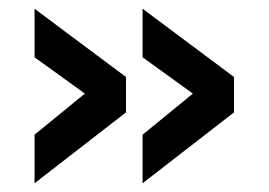

<svg xmlns="http://www.w3.org/2000/svg" viewBox="-20 -468 616 439"><path d="M306 -337V-448L515 -292V-211L306 -49V-160L421 -254ZM59 -337V-448L268 -292V-211L59 -49V-160L174 -254Z"/></svg>

Font: Panefresco 750wt
Style: Regular
Weight: 750
Foundry: Campivisivi & Chank Co
Version: Version 1.000